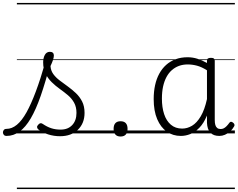

<svg xmlns="http://www.w3.org/2000/svg" viewBox="-115 -909 1620 1308"><path d="M-70 17Q-83 17 -89 9.5Q-95 2 -95 -7Q-95 -16 -89 -23.5Q-83 -31 -71 -31Q-34 -31 0 -59Q34 -87 65.5 -143.5Q97 -200 129 -285.5Q161 -371 194 -487L228 -477Q195 -350 162.5 -256.5Q130 -163 94.5 -102.5Q59 -42 18 -12.5Q-23 17 -70 17ZM294 19Q252 19 213 6.5Q174 -6 145 -28Q138 -35 137.5 -43Q137 -51 146 -60Q153 -68 160 -69.5Q167 -71 176 -65Q205 -45 234 -35.5Q263 -26 298 -26Q348 -26 377 -57Q406 -88 406 -140Q406 -180 390 -209Q374 -238 348 -260Q322 -282 292.5 -303Q263 -324 237.5 -349Q212 -374 195.5 -406.5Q179 -439 179 -485Q179 -514 190.5 -535Q202 -556 225 -556Q238 -556 245 -549.5Q252 -543 252 -531Q252 -519 246 -500.5Q240 -482 229 -459Q231 -428 248 -404.5Q265 -381 291.5 -361Q318 -341 347 -320Q376 -299 402 -274.5Q428 -250 444.5 -217.5Q461 -185 461 -140Q461 -69 415.5 -25Q370 19 294 19ZM0 369H550V379H0ZM0 -20H550V0H0ZM0 -505H550V-500H0ZM0 -889H550V-879H0Z M706 21Q683 21 671 7.5Q659 -6 659 -31Q659 -57 671 -70Q683 -83 706 -83Q730 -83 742 -70Q754 -57 754 -31Q754 -6 742 7.5Q730 21 706 21ZM550 369H863V379H550ZM550 -20H863V0H550ZM550 -505H863V-500H550ZM550 -889H863V-879H550Z M1117 17Q1063 17 1021.5 -12Q980 -41 956 -97Q932 -153 932 -234Q932 -285 941.5 -328.5Q951 -372 970 -407Q989 -442 1017 -467Q1045 -492 1081.5 -505.5Q1118 -519 1163 -519Q1197 -519 1229 -509Q1261 -499 1295 -480V-496Q1295 -506 1301.5 -510.5Q1308 -515 1322 -515Q1336 -515 1342 -510.5Q1348 -506 1348 -496V-92Q1348 -71 1352 -57.5Q1356 -44 1365 -37Q1374 -30 1388 -30Q1399 -30 1408.5 -34.5Q1418 -39 1428 -49Q1438 -59 1448 -73Q1453 -80 1459.5 -79.5Q1466 -79 1473 -73Q1480 -68 1482 -61Q1484 -54 1480 -48Q1469 -28 1452.5 -13.5Q1436 1 1417.5 9Q1399 17 1379 17Q1359 17 1344 11.5Q1329 6 1318 -5.5Q1307 -17 1301.5 -34Q1296 -51 1295 -72Q1295 -84 1295 -97Q1295 -110 1295 -122Q1273 -69 1243 -38.5Q1213 -8 1181 4.5Q1149 17 1117 17ZM988 -237Q988 -178 1003 -132Q1018 -86 1049 -59.5Q1080 -33 1126 -33Q1161 -33 1193.5 -52.5Q1226 -72 1252.5 -116.5Q1279 -161 1295 -234V-430Q1259 -453 1227 -461.5Q1195 -470 1164 -470Q1131 -470 1104 -460Q1077 -450 1055.5 -431Q1034 -412 1019 -384Q1004 -356 996 -319.5Q988 -283 988 -237ZM863 369H1485V379H863ZM863 -20H1485V0H863ZM863 -505H1485V-500H863ZM863 -889H1485V-879H863Z"/></svg>

Font: Playwrite HR Lijeva Guides
Style: Regular
Weight: 400
Designer: Veronika Burian, José Scaglione
Foundry: TypeTogether
Version: Version 1.003